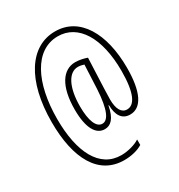

<svg xmlns="http://www.w3.org/2000/svg" viewBox="-188 -844 990 1061"><g transform="rotate(-30 306.5 -314.0)"><path d="M564 -345C564 -566 475 -718 320 -718C160 -719 53 -558 53 -292C53 -59 134 90 297 90C343 90 385 79 414 61V26C388 44 339 58 296 58C159 58 88 -79 88 -292C88 -522 171 -687 319 -687C448 -687 529 -558 529 -346C529 -203 497 -145 450 -145C414 -145 395 -180 395 -240C395 -258 396 -290 397 -310L405 -501C389 -507 359 -515 331 -515C251 -515 198 -437 198 -289C198 -171 233 -112 289 -112C327 -112 357 -140 371 -216H374C375 -153 398 -112 451 -112C524 -112 564 -193 564 -345ZM232 -289C232 -416 274 -485 330 -485C344 -485 358 -482 369 -478L362 -327C355 -196 328 -145 292 -145C254 -145 232 -198 232 -289Z"/></g></svg>

Font: Noto Sans Hebrew ExtraCondensed ExtraLight
Style: Regular
Weight: 200
Width: 2
Designer: Monotype Design Team
Foundry: Monotype Imaging Inc.
Version: Version 2.004